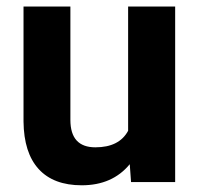

<svg xmlns="http://www.w3.org/2000/svg" viewBox="-20 -548 600 578"><path d="M370.6 -53.7Q318.4 9.8 226.1 9.8Q141.1 9.8 96.4 -39.1Q51.8 -87.9 50.8 -182.1V-528.3H191.9V-187Q191.9 -104.5 267.1 -104.5Q338.9 -104.5 365.7 -154.3V-528.3H507.3V0H374.5Z"/></svg>

Font: RobotoInd
Style: Bold
Weight: 700
Designer: Google
Version: Version 2.001150; 2014